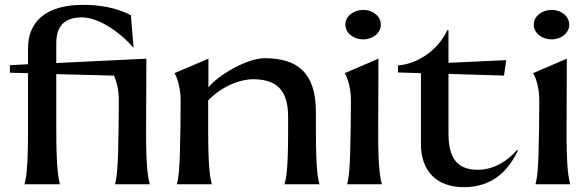

<svg xmlns="http://www.w3.org/2000/svg" viewBox="-20 -763 2436 795"><path d="M21 -493V-462L96 -460V-231C96 -57 88 -25 81 0H228C223 -25 213 -51 213 -231V-456L452 -450C460 -432 473 -395 472 -342L471 -231C469 -57 463 -25 456 0H600C595 -25 584 -51 585 -231L586 -519L587 -520H586L213 -502V-583C213 -651 243 -691 319 -691C386 -691 472 -635 533 -565L522 -700C461 -732 390 -743 325 -743C166 -743 96 -670 96 -563V-497Z M712 0H857C852 -25 842 -46 842 -226V-347C894 -402 969 -435 1030 -435C1120 -434 1173 -395 1173 -280V-216C1173 -51 1164 -24 1158 0H1303C1296 -24 1288 -57 1288 -231V-299C1288 -463 1211 -522 1075 -522C1005 -522 885 -454 843 -401V-520L702 -460C705 -458 729 -414 728 -342L727 -231C725 -57 719 -25 712 0Z M1417 0H1561C1556 -25 1545 -51 1546 -231L1547 -520L1407 -460C1410 -458 1434 -414 1433 -342L1432 -231C1430 -57 1424 -25 1417 0ZM1484 -600C1525 -600 1557 -627 1557 -661C1557 -695 1525 -722 1484 -722C1443 -722 1410 -695 1410 -661C1410 -627 1443 -600 1484 -600Z M1628 -492V-463L1723 -460V-166C1723 -54 1789 12 1900 12C2028 12 2088 -65 2125 -140L2121 -142C2086 -101 2028 -60 1959 -60C1874 -60 1837 -107 1837 -211V-457L2067 -450L2076 -514L1837 -503V-638H1832C1793 -553 1707 -498 1628 -492Z M2197 0H2341C2336 -25 2325 -51 2326 -231L2327 -520L2187 -460C2190 -458 2214 -414 2213 -342L2212 -231C2210 -57 2204 -25 2197 0ZM2264 -600C2305 -600 2337 -627 2337 -661C2337 -695 2305 -722 2264 -722C2223 -722 2190 -695 2190 -661C2190 -627 2223 -600 2264 -600Z"/></svg>

Font: Coconat Demi
Style: Regular
Weight: 400
Designer: Sara Lavazza
Foundry: Collletttivo
Version: Version 1.000;Glyphs 3.2 (3217)